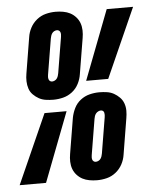

<svg xmlns="http://www.w3.org/2000/svg" viewBox="-80 -788 670 841"><g transform="rotate(-5 254.5 -367.5)"><path d="M153 -360Q136 -360 119.5 -362.5Q103 -365 89.5 -372.5Q76 -380 64.5 -391.5Q53 -403 48 -418.5Q43 -434 42.5 -450.5Q42 -467 45 -484L71 -642Q74 -663 84.5 -683Q95 -703 113 -717.5Q131 -732 152.5 -737.5Q174 -743 196 -743Q213 -743 229.5 -740Q246 -737 259.5 -730Q273 -723 284 -711Q295 -699 300.5 -684Q306 -669 306.5 -652Q307 -635 304 -618L278 -461Q275 -440 264.5 -419.5Q254 -399 236 -385Q218 -371 196.5 -365.5Q175 -360 153 -360ZM303 -430 420 -735H536L400 -430ZM154 -440Q160 -440 166 -443Q172 -446 175.5 -451Q179 -456 181 -462Q183 -468 184 -474L210 -631Q211 -636 211 -641.5Q211 -647 209.5 -651.5Q208 -656 204 -659Q200 -662 195 -662Q189 -662 183 -659Q177 -656 173.5 -651Q170 -646 168 -640Q166 -634 165 -628L139 -471Q138 -466 138 -461Q138 -456 139.5 -451Q141 -446 145 -443Q149 -440 154 -440ZM313 8Q296 8 279.5 5Q263 2 249.5 -5Q236 -12 225 -24Q214 -36 208.5 -51Q203 -66 202.5 -83Q202 -100 205 -117L231 -274Q235 -295 245 -315.5Q255 -336 273 -350Q291 -364 312.5 -369.5Q334 -375 356 -375Q373 -375 389.5 -372.5Q406 -370 419.5 -362.5Q433 -355 444.5 -343.5Q456 -332 461.5 -316.5Q467 -301 467 -284.5Q467 -268 464 -251L438 -93Q435 -72 424.5 -52Q414 -32 396 -17.5Q378 -3 356.5 2.5Q335 8 313 8ZM-27 0 109 -305H206L89 0ZM314 -73Q320 -73 326 -76Q332 -79 335.5 -84Q339 -89 341 -95Q343 -101 344 -107L370 -264Q371 -269 371 -274Q371 -279 370 -284Q369 -289 365 -292Q361 -295 356 -295Q350 -295 344 -292Q338 -289 334 -284Q330 -279 328 -273Q326 -267 325 -261L299 -104Q298 -99 298 -93.5Q298 -88 299.5 -83.5Q301 -79 305 -76Q309 -73 314 -73Z"/></g></svg>

Font: Iosevka Extrabold
Style: Italic
Weight: 800
Italic angle: -9°
Monospace: yes
Designer: Belleve Invis
Foundry: Belleve Invis
Version: Version 32.5.0; ttfautohint (v1.8.4)